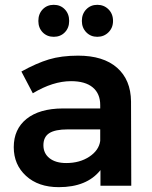

<svg xmlns="http://www.w3.org/2000/svg" viewBox="-20 -771 630 797"><path d="M139.2 -684.1Q139.2 -713.4 157.2 -732.2Q175.3 -751 203.1 -751Q231 -751 249 -732.2Q267.1 -713.4 267.1 -684.1Q267.1 -655.3 249 -636.7Q231 -618.2 203.1 -618.2Q175.3 -618.2 157.2 -636.7Q139.2 -655.3 139.2 -684.1ZM383.8 -618.2Q356.4 -618.2 338.1 -637Q319.8 -655.8 319.8 -684.1Q319.8 -713.4 338.1 -732.2Q356.4 -751 383.8 -751Q411.6 -751 430.4 -732.2Q449.2 -713.4 449.2 -684.1Q449.2 -655.8 430.4 -637Q411.6 -618.2 383.8 -618.2ZM524.9 0H397V-64.9Q340.8 5.9 224.1 5.9Q139.2 5.9 88.1 -40.8Q37.1 -87.4 37.1 -160.2Q37.1 -234.9 90.3 -277.6Q143.6 -320.3 240.2 -320.8H396V-335Q396 -382.3 365 -408.2Q334 -434.1 274.9 -434.1Q199.7 -434.1 116.2 -383.8L68.8 -474.1Q131.3 -508.8 183.1 -524.4Q234.9 -540 304.2 -540Q408.7 -540 465.8 -490Q522.9 -439.9 523.9 -350.1ZM254.9 -94.2Q311 -94.2 350.8 -120.6Q390.6 -147 396 -186V-233.9H261.2Q209 -233.9 184.6 -218.3Q160.2 -202.6 160.2 -168Q160.2 -134.3 185.5 -114.3Q210.9 -94.2 254.9 -94.2Z"/></svg>

Font: Montserrat-Arabic Medium
Style: Regular
Weight: 500
Designer: Mohamed Gaber
Foundry: Kief Type Foundry
Version: Version 5.008;PS 005.008;hotconv 1.0.88;makeotf.lib2.5.64775